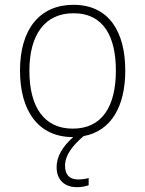

<svg xmlns="http://www.w3.org/2000/svg" viewBox="-20 -559 603 797"><path d="M282 10H284C239 50 215 91 215 135C215 189 249 218 300 218C319 218 337 214 348 210V180C338 183 321 186 305 186C268 186 250 166 250 129C250 83 284 43 327 6C442 -15 500 -118 500 -266C500 -426 433 -539 285 -539C145 -539 63 -438 63 -266C63 -99 139 10 282 10ZM282 -25C160 -25 102 -119 102 -265C102 -416 167 -504 285 -504C412 -504 461 -404 461 -266C461 -119 405 -25 282 -25Z"/></svg>

Font: Noto Sans Mono SemiCondensed ExtraLight
Style: Regular
Weight: 200
Width: 4
Designer: Monotype Design Team
Foundry: Monotype Imaging Inc.
Version: Version 2.014